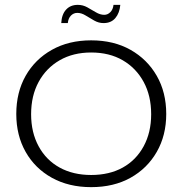

<svg xmlns="http://www.w3.org/2000/svg" viewBox="-20 -760 750 790"><path d="M355 10Q263 10 193.5 -28.5Q124 -67 85.5 -135Q47 -203 47 -291Q47 -380 85.5 -448Q124 -516 193.5 -555Q263 -594 355 -594Q448 -594 517 -555Q586 -516 625 -448Q664 -380 664 -291Q664 -203 625 -135Q586 -67 517 -28.5Q448 10 355 10ZM355 -40Q430 -40 485 -70.5Q540 -101 571 -158Q602 -215 602 -290Q602 -366 571 -423Q540 -480 485 -512Q430 -544 355 -544Q281 -544 225.5 -512Q170 -480 139 -423Q108 -366 108 -290Q108 -215 139 -158Q170 -101 225.5 -70.5Q281 -40 355 -40ZM406 -665Q386 -665 367.5 -675.5Q349 -686 332 -696.5Q315 -707 298 -707Q283 -707 272 -696Q261 -685 259 -665H232Q234 -701 252 -720.5Q270 -740 300 -740Q321 -740 339 -730Q357 -720 374.5 -709.5Q392 -699 409 -699Q423 -699 434 -710Q445 -721 447 -740H475Q472 -706 454.5 -685.5Q437 -665 406 -665Z"/></svg>

Font: Rokkitt SemiBold Light
Style: Regular
Weight: 300
Version: Version 3.103